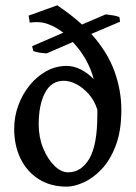

<svg xmlns="http://www.w3.org/2000/svg" viewBox="-20 -693 515 727"><path d="M439.5 -277.3Q439.5 -197.3 418.2 -141.6Q397 -85.9 364.3 -51.8Q331.5 -17.6 296.1 -2Q260.7 13.7 232.9 13.7Q170.9 13.7 126.2 -14.9Q81.5 -43.5 57.6 -93Q33.7 -142.6 33.7 -205.1Q33.7 -251 49.3 -293.7Q64.9 -336.4 92.3 -370.1Q119.6 -403.8 155.5 -423.6Q191.4 -443.4 232.4 -443.4Q259.8 -443.4 286.9 -429.4Q314 -415.5 335 -393.1Q314.5 -470.7 255.9 -533.7L156.2 -490.7Q139.2 -492.2 130.6 -493.4Q122.1 -494.6 106.4 -499.5L101.6 -518.1L219.7 -569.3Q194.3 -589.4 163.1 -601.3Q131.8 -613.3 92.8 -607.4L88.4 -633.8L196.8 -672.9Q222.2 -655.8 246.6 -637Q271 -618.2 290.5 -600.1L380.4 -638.7Q401.9 -635.7 410.9 -634.3Q419.9 -632.8 432.1 -628.4L434.6 -610.8L325.7 -564.5Q386.7 -496.6 413.1 -423.8Q439.5 -351.1 439.5 -277.3ZM348.6 -277.3Q338.4 -311 316.9 -335.7Q295.4 -360.4 270 -373.8Q244.6 -387.2 221.7 -387.2Q174.3 -387.2 150.4 -341.6Q126.5 -295.9 126.5 -222.2Q126.5 -173.3 143.3 -132.1Q160.2 -90.8 185.8 -65.7Q211.4 -40.5 237.8 -40.5Q288.1 -40.5 318.4 -92.5Q348.6 -144.5 348.6 -258.3Q348.6 -260.3 348.6 -267.6Q348.6 -274.9 348.6 -277.3Z"/></svg>

Font: Namdhinggo Medium
Style: Regular
Weight: 500
Designer: Victor Gaultney
Foundry: SIL International
Version: Version 3.001